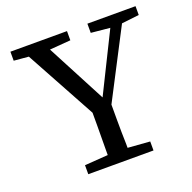

<svg xmlns="http://www.w3.org/2000/svg" viewBox="-128 -853 983 982"><g transform="rotate(-20 364.0 -362.5)"><path d="M422 -294V-216Q422 -141 424 -79V-58L544 -49V0H189V-49L316 -58Q316 -68 316 -78L317 -216V-288L109 -669L29 -676V-686V-725H337V-675L223 -666L392 -344L551 -665L448 -675V-685V-725H710V-677L615 -666Z"/></g></svg>

Font: Early Summer Mincho Screen
Style: Regular
Weight: 400
Designer: GuiWonder
Version: Version 1.002